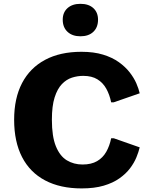

<svg xmlns="http://www.w3.org/2000/svg" viewBox="-20 -999 821 1028"><path d="M417 9.8Q302.7 9.8 221.7 -33Q140.6 -75.7 98.1 -158Q55.7 -240.2 55.7 -357.9Q55.7 -473.1 98.1 -554.2Q140.6 -635.3 221.2 -678.5Q301.8 -721.7 416 -721.7Q482.4 -721.7 531.7 -706.5Q581.1 -691.4 616.2 -666.3Q651.4 -641.1 674.3 -611.6Q697.3 -582 710 -552.7Q722.7 -523.4 728 -499.5L588.9 -451.2H575.2Q566.9 -491.7 549.3 -523.7Q531.7 -555.7 501.7 -574.2Q471.7 -592.8 425.8 -592.8Q395 -592.8 365.2 -583.3Q335.4 -573.7 311.3 -548.6Q287.1 -523.4 272.5 -477.5Q257.8 -431.6 257.8 -357.9Q257.8 -268.1 279.3 -215.6Q300.8 -163.1 337.9 -140.6Q375 -118.2 421.9 -118.2Q468.8 -118.2 499.8 -136.2Q530.8 -154.3 548.8 -186Q566.9 -217.8 575.2 -258.8H588.9L728 -210Q722.2 -185.5 710.2 -156.2Q698.2 -127 676.3 -97.9Q654.3 -68.8 619.6 -44.2Q585 -19.5 535.2 -4.9Q485.4 9.8 417 9.8ZM410.6 -804.7Q367.2 -804.7 341.6 -828.6Q315.9 -852.5 315.9 -893.6Q315.9 -932.6 341.6 -955.6Q367.2 -978.5 410.6 -978.5Q454.6 -978.5 479.7 -955.6Q504.9 -932.6 504.9 -893.6Q504.9 -852.5 479.7 -828.6Q454.6 -804.7 410.6 -804.7Z"/></svg>

Font: Comme ExtraBold
Style: Regular
Weight: 800
Version: Version 1.000;gftools[0.9.27]